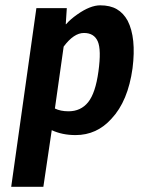

<svg xmlns="http://www.w3.org/2000/svg" viewBox="-20 -503 544 732"><path d="M222.7 -325.3 189.3 -89.3Q210.7 -78.7 241.3 -78.7Q288 -78.7 316 -113.3Q344 -148 355.3 -230.7Q366.7 -313.3 352.7 -345.3Q338.7 -377.3 300 -377.3Q261.3 -377.3 222.7 -325.3ZM118.7 -472H234.7L230.7 -410.7H232Q248 -429.3 274.7 -448Q324 -482.7 362 -482.7Q400 -482.7 425.3 -468Q450.7 -453.3 466.7 -424Q500 -358.7 485.3 -242.7Q468 -117.3 405.3 -50.7Q349.3 12 268 12Q217.3 12 177.3 -6.7L145.3 209.3H22.7Z"/></svg>

Font: Timmana
Style: Regular
Weight: 400
Designer: Appaji Ambarisha Darbha
Foundry: Andhrapradesh Society for Knowledge Networks
Version: Version 1.0.4; ttfautohint (v1.2.42-39fb)